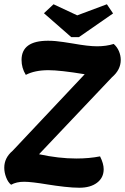

<svg xmlns="http://www.w3.org/2000/svg" viewBox="-40 -866 586 900"><path d="M187 -537Q123 -537 81 -515Q61 -547 61 -585Q61 -675 185 -675Q219 -675 257 -669Q295 -663 302 -662Q374 -649 415 -649Q458 -649 493 -660Q509 -646 517.5 -626Q526 -606 526 -585Q526 -539 485 -504L143 -143Q235 -123 318 -123Q378 -123 429 -133Q446 -99 446 -73Q446 -33 415 -9.5Q384 14 332 14Q302 14 262 9.5Q222 5 185 -1Q107 -14 73 -14Q37 -14 12 0Q-2 -11 -11 -34Q-20 -57 -20 -80Q-20 -126 19 -159L357 -518Q242 -537 187 -537ZM461 -846 490 -803 330 -692H294L166 -804L211 -846L322 -794Z"/></svg>

Font: Sansita
Style: Bold Italic
Weight: 700
Italic angle: -11°
Designer: Pablo Cosgaya
Foundry: Omnibus-Type
Version: Version 1.006